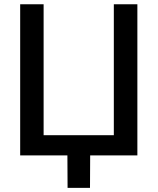

<svg xmlns="http://www.w3.org/2000/svg" viewBox="-20 -748 758 924"><path d="M641.1 0H77.1V-727.5H189.9V-97.2H527.8V-727.5H641.1ZM305.2 156.2 304.2 -31.2H414.1L413.1 156.2Z"/></svg>

Font: V-Inter
Style: Medium-500
Weight: 500
Designer: Rasmus Andersson
Foundry: rsms
Version: Version 4.000;git-4146feb